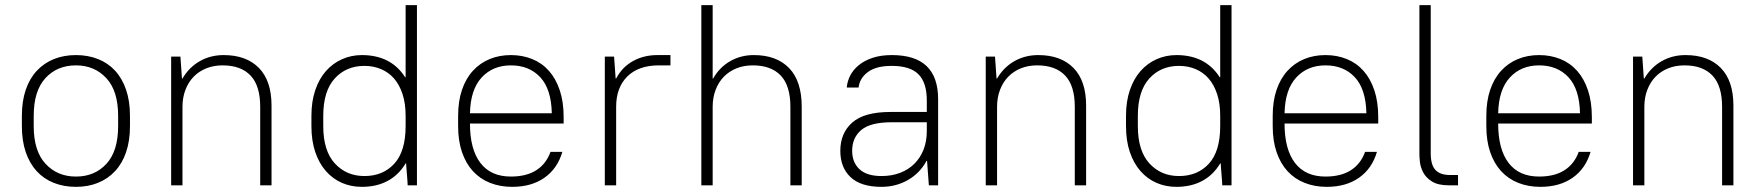

<svg xmlns="http://www.w3.org/2000/svg" viewBox="-20 -720 6845 746"><path d="M275 6Q228 6 189 -9.5Q150 -25 122.5 -55Q95 -85 80 -129Q65 -173 65 -230V-270Q65 -327 80 -371Q95 -415 123 -445Q151 -475 189.5 -490.5Q228 -506 275 -506Q322 -506 361 -490.5Q400 -475 427.5 -445Q455 -415 470 -371Q485 -327 485 -270V-230Q485 -173 470 -129Q455 -85 427 -55Q399 -25 360.5 -9.5Q322 6 275 6ZM275 -34Q348 -34 393.5 -83.5Q439 -133 439 -230V-270Q439 -367 393 -416.5Q347 -466 275 -466Q202 -466 156.5 -416.5Q111 -367 111 -270V-230Q111 -133 157 -83.5Q203 -34 275 -34Z M645 -500H681L687 -415H689Q715 -459 756.5 -482.5Q798 -506 849 -506Q937 -506 986 -456Q1035 -406 1035 -310V0H991V-305Q991 -387 953.5 -426.5Q916 -466 845 -466Q810 -466 781.5 -454.5Q753 -443 732.5 -422Q712 -401 700.5 -371Q689 -341 689 -305V0H645Z M1600 -700V0H1564Q1564 -6 1563 -18Q1562 -30 1561 -43.5Q1560 -57 1559 -68.5Q1558 -80 1558 -85H1556Q1529 -40 1486 -17Q1443 6 1386 6Q1344 6 1308.5 -9.5Q1273 -25 1246.5 -55Q1220 -85 1205 -129Q1190 -173 1190 -230V-270Q1190 -326 1205 -370Q1220 -414 1246.5 -444Q1273 -474 1309 -490Q1345 -506 1386 -506Q1499 -506 1554 -420H1556V-700ZM1396 -464Q1325 -464 1280.5 -415Q1236 -366 1236 -270V-230Q1236 -134 1281 -85Q1326 -36 1396 -36Q1468 -36 1512 -84Q1556 -132 1556 -230V-270Q1556 -318 1544 -354.5Q1532 -391 1511 -415Q1490 -439 1460.5 -451.5Q1431 -464 1396 -464Z M1970 6Q1923 6 1884 -9.5Q1845 -25 1817.5 -55Q1790 -85 1775 -129Q1760 -173 1760 -230V-270Q1760 -327 1775 -371Q1790 -415 1817.5 -445Q1845 -475 1882.5 -490.5Q1920 -506 1965 -506Q2010 -506 2048 -490.5Q2086 -475 2113 -444.5Q2140 -414 2155 -369Q2170 -324 2170 -265V-240H1806Q1806 -140 1846.5 -87Q1887 -34 1965 -34Q2025 -34 2063.5 -58.5Q2102 -83 2119 -130H2165Q2146 -65 2095.5 -29.5Q2045 6 1970 6ZM1965 -466Q1895 -466 1851.5 -419Q1808 -372 1806 -280H2124Q2122 -374 2079 -420Q2036 -466 1965 -466Z M2330 -500H2366L2372 -415H2374Q2397 -459 2439 -482.5Q2481 -506 2534 -506H2585V-466H2540Q2461 -466 2417.5 -423Q2374 -380 2374 -305V0H2330Z M2705 -700H2749V-415H2751Q2775 -458 2816.5 -482Q2858 -506 2909 -506Q2997 -506 3046 -455.5Q3095 -405 3095 -305V0H3051V-305Q3051 -387 3013.5 -426.5Q2976 -466 2905 -466Q2870 -466 2841.5 -454.5Q2813 -443 2792.5 -422Q2772 -401 2760.5 -371Q2749 -341 2749 -305V0H2705Z M3405 6Q3325 6 3285 -31.5Q3245 -69 3245 -134Q3245 -203 3291.5 -244Q3338 -285 3440 -285H3581V-330Q3581 -399 3548.5 -431.5Q3516 -464 3445 -464Q3384 -464 3352 -440Q3320 -416 3316 -380H3270Q3272 -404 3283.5 -426.5Q3295 -449 3317 -467Q3339 -485 3371 -495.5Q3403 -506 3445 -506Q3536 -506 3580.5 -463Q3625 -420 3625 -335V0H3589L3582 -95H3580Q3554 -47 3507.5 -20.5Q3461 6 3405 6ZM3405 -36Q3445 -36 3477.5 -48.5Q3510 -61 3533 -84Q3556 -107 3568.5 -139Q3581 -171 3581 -210V-245H3445Q3362 -245 3326.5 -215Q3291 -185 3291 -134Q3291 -89 3319.5 -62.5Q3348 -36 3405 -36Z M3810 -500H3846L3852 -415H3854Q3880 -459 3921.5 -482.5Q3963 -506 4014 -506Q4102 -506 4151 -456Q4200 -406 4200 -310V0H4156V-305Q4156 -387 4118.5 -426.5Q4081 -466 4010 -466Q3975 -466 3946.5 -454.5Q3918 -443 3897.5 -422Q3877 -401 3865.5 -371Q3854 -341 3854 -305V0H3810Z M4765 -700V0H4729Q4729 -6 4728 -18Q4727 -30 4726 -43.5Q4725 -57 4724 -68.5Q4723 -80 4723 -85H4721Q4694 -40 4651 -17Q4608 6 4551 6Q4509 6 4473.5 -9.5Q4438 -25 4411.5 -55Q4385 -85 4370 -129Q4355 -173 4355 -230V-270Q4355 -326 4370 -370Q4385 -414 4411.5 -444Q4438 -474 4474 -490Q4510 -506 4551 -506Q4664 -506 4719 -420H4721V-700ZM4561 -464Q4490 -464 4445.5 -415Q4401 -366 4401 -270V-230Q4401 -134 4446 -85Q4491 -36 4561 -36Q4633 -36 4677 -84Q4721 -132 4721 -230V-270Q4721 -318 4709 -354.5Q4697 -391 4676 -415Q4655 -439 4625.5 -451.5Q4596 -464 4561 -464Z M5135 6Q5088 6 5049 -9.5Q5010 -25 4982.5 -55Q4955 -85 4940 -129Q4925 -173 4925 -230V-270Q4925 -327 4940 -371Q4955 -415 4982.5 -445Q5010 -475 5047.5 -490.5Q5085 -506 5130 -506Q5175 -506 5213 -490.5Q5251 -475 5278 -444.5Q5305 -414 5320 -369Q5335 -324 5335 -265V-240H4971Q4971 -140 5011.5 -87Q5052 -34 5130 -34Q5190 -34 5228.5 -58.5Q5267 -83 5284 -130H5330Q5311 -65 5260.5 -29.5Q5210 6 5135 6ZM5130 -466Q5060 -466 5016.5 -419Q4973 -372 4971 -280H5289Q5287 -374 5244 -420Q5201 -466 5130 -466Z M5609 0Q5567 0 5543.5 -15Q5520 -30 5509.5 -50.5Q5499 -71 5497 -90.5Q5495 -110 5495 -119V-700H5539V-124Q5539 -79 5557.5 -59.5Q5576 -40 5614 -40H5645V0H5609Z M5965 6Q5918 6 5879 -9.5Q5840 -25 5812.5 -55Q5785 -85 5770 -129Q5755 -173 5755 -230V-270Q5755 -327 5770 -371Q5785 -415 5812.5 -445Q5840 -475 5877.5 -490.5Q5915 -506 5960 -506Q6005 -506 6043 -490.5Q6081 -475 6108 -444.5Q6135 -414 6150 -369Q6165 -324 6165 -265V-240H5801Q5801 -140 5841.5 -87Q5882 -34 5960 -34Q6020 -34 6058.5 -58.5Q6097 -83 6114 -130H6160Q6141 -65 6090.5 -29.5Q6040 6 5965 6ZM5960 -466Q5890 -466 5846.5 -419Q5803 -372 5801 -280H6119Q6117 -374 6074 -420Q6031 -466 5960 -466Z M6325 -500H6361L6367 -415H6369Q6395 -459 6436.5 -482.5Q6478 -506 6529 -506Q6617 -506 6666 -456Q6715 -406 6715 -310V0H6671V-305Q6671 -387 6633.5 -426.5Q6596 -466 6525 -466Q6490 -466 6461.5 -454.5Q6433 -443 6412.5 -422Q6392 -401 6380.5 -371Q6369 -341 6369 -305V0H6325Z"/></svg>

Font: PT Root UI Light
Style: Regular
Weight: 300
Designer: Vitaly Kuzmin
Foundry: ParaType Ltd.
Version: Version 2.000G